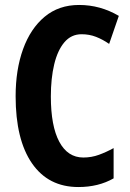

<svg xmlns="http://www.w3.org/2000/svg" viewBox="-20 -744 523 774"><path d="M309 -606Q267 -606 239.5 -573.5Q212 -541 198.5 -484.5Q185 -428 185 -355Q185 -236 219 -172.5Q253 -109 316 -109Q349 -109 379 -120Q409 -131 438 -147V-25Q377 10 296 10Q175 10 109 -85.5Q43 -181 43 -356Q43 -463 73 -546Q103 -629 160 -676.5Q217 -724 299 -724Q384 -724 459 -680L420 -567Q394 -585 367 -595.5Q340 -606 309 -606Z"/></svg>

Font: Noto Sans Lao UI ExtCond
Style: Bold
Weight: 700
Width: 2
Designer: Monotype Design Team
Foundry: Monotype Imaging Inc.
Version: Version 2.000; ttfautohint (v1.8.4.7-5d5b)